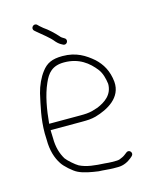

<svg xmlns="http://www.w3.org/2000/svg" viewBox="-105 -764 656 824"><g transform="rotate(-15 222.5 -352.5)"><path d="M238 -604C229.9 -609 224.5 -611.3 218 -620C202.6 -637.1 180.9 -657.7 161 -671L147 -683L140 -690C126.7 -703.3 106.7 -683.3 120 -670L128 -663C150.3 -643.5 177.9 -624.3 196 -601C205.3 -590.7 212.6 -585.7 224 -580C240 -570.7 254 -594.7 238 -604ZM79 -267C84.6 -328.7 95.2 -390.5 117 -439C133.7 -478 155.6 -505 208.5 -505C274.4 -505 315.6 -472.3 345 -434C358.2 -416.4 364.9 -391.7 368 -367C368 -318.3 331.5 -294.4 297 -280L271 -272C253.7 -267.7 238.9 -267 217 -267ZM295 -11H317C342.1 -11 361.9 -21.9 377 -34L385 -41C398.3 -53 381.7 -74 367 -62C360.3 -57 352.4 -50.2 345 -47L331 -41C327 -39.7 322.3 -39 317 -39H295C287.7 -39 278 -39.7 266 -41C222.6 -43.3 186.1 -46.4 155 -62C141.7 -69.3 112.4 -94.9 104 -107C88.5 -132.8 79 -163.2 79 -204C78.3 -213.3 78 -222.7 78 -232V-239H217C242 -239 259.1 -239.7 279 -245C334.9 -261 402 -296.8 396 -369C391.1 -418.2 370.9 -452.1 342 -479C308.7 -507.6 270 -533 209 -533C162.4 -533 137.6 -520.8 116 -492C98.1 -469 83 -435.9 75 -404C63.3 -350 50 -297.5 50 -232C50 -222.7 50.3 -213 51 -203C51 -157 62.2 -120.2 81 -92C91.1 -75.6 124.7 -45.5 143 -37C167.7 -24.7 200.2 -19.5 232 -15C246.2 -15 280.4 -11 295 -11Z"/></g></svg>

Font: HoneyBee
Style: XLit
Weight: 200
Foundry: Cannot Into Space Fonts
Version: Version 0.89